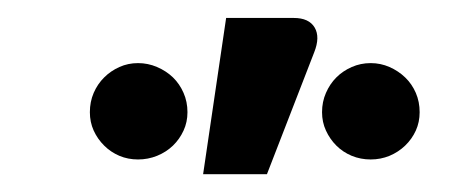

<svg xmlns="http://www.w3.org/2000/svg" viewBox="-20 -738 534 216"><path d="M208.5 -542 234.4 -717.8H310.5Q327.6 -717.8 334 -707Q340.3 -696.3 333.5 -679.2L280.3 -542ZM452.1 -611.8Q452.1 -600.6 447.8 -591.1Q443.4 -581.5 435.8 -574.2Q428.2 -566.9 418.2 -562.7Q408.2 -558.6 397 -558.6Q385.7 -558.6 375.7 -562.7Q365.7 -566.9 358.4 -574.2Q351.1 -581.5 346.7 -591.1Q342.3 -600.6 342.3 -611.8Q342.3 -623.5 346.7 -633.5Q351.1 -643.6 358.4 -650.9Q365.7 -658.2 375.7 -662.6Q385.7 -667 397 -667Q408.2 -667 418.2 -662.6Q428.2 -658.2 435.8 -650.9Q443.4 -643.6 447.8 -633.5Q452.1 -623.5 452.1 -611.8ZM190.9 -611.8Q190.9 -600.6 186.5 -591.1Q182.1 -581.5 174.6 -574.2Q167 -566.9 156.7 -562.7Q146.5 -558.6 135.3 -558.6Q124 -558.6 114.3 -562.7Q104.5 -566.9 97.2 -574.2Q89.8 -581.5 85.4 -591.1Q81.1 -600.6 81.1 -611.8Q81.1 -623.5 85.4 -633.5Q89.8 -643.6 97.2 -650.9Q104.5 -658.2 114.3 -662.6Q124 -667 135.3 -667Q146.5 -667 156.7 -662.6Q167 -658.2 174.6 -650.9Q182.1 -643.6 186.5 -633.5Q190.9 -623.5 190.9 -611.8Z"/></svg>

Font: Carlito
Style: Bold
Weight: 700
Designer: Lukasz Dziedzic
Foundry: tyPoland Lukasz Dziedzic
Version: Version 1.104